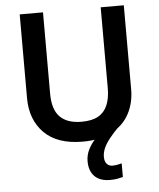

<svg xmlns="http://www.w3.org/2000/svg" viewBox="-61 -766 870 1051"><g transform="rotate(-5 373.5 -241.0)"><path d="M478 103Q478 129 490 142Q502 155 520 155Q537 155 550 152Q563 149 572 147V222Q557 226 540.5 229Q524 232 501 232Q446 232 416.5 202.5Q387 173 387 119Q387 86 402 55.5Q417 25 441.5 -0.5Q466 -26 492 -42L574 -55Q541 -22 519.5 5.5Q498 33 488 56.5Q478 80 478 103ZM659 -252Q659 -178 627.5 -118.5Q596 -59 532 -24.5Q468 10 370 10Q231 10 159 -62.5Q87 -135 87 -254V-714H215V-267Q215 -180 255 -139.5Q295 -99 374 -99Q430 -99 464.5 -118Q499 -137 515.5 -175.5Q532 -214 532 -268V-714H659Z"/></g></svg>

Font: Noto Sans Thai SemiBold
Style: Regular
Weight: 600
Version: Version 2.001